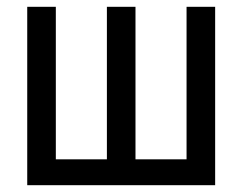

<svg xmlns="http://www.w3.org/2000/svg" viewBox="-20 -544 712 564"><path d="M378 -76H528V-524H612V0H60V-524H144V-76H294V-524H378Z"/></svg>

Font: Autonym
Style: Regular
Weight: 500
Version: Version 1.0.20131126